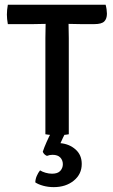

<svg xmlns="http://www.w3.org/2000/svg" viewBox="-20 -565 476 808"><path d="M171 -405Q171 -421 171.5 -434.2Q172 -447.5 172 -464.5Q162.5 -464.5 145.8 -464Q129 -463.5 119.5 -463.5H13Q11 -474 10 -484.5Q9 -495 9 -503.5Q9 -512.5 10 -523.5Q11 -534.5 13 -545H424.5Q427 -536.5 428.5 -525.8Q430 -515 430 -507.5Q430 -486 418.8 -474.8Q407.5 -463.5 377 -463.5H320Q311 -463.5 294.2 -464Q277.5 -464.5 268.5 -464.5Q268.5 -447.5 269 -434.2Q269.5 -421 269.5 -405V0Q260 2 246 3Q232 4 220.5 4Q209.5 4 195.5 3Q181.5 2 171 0ZM160 73.5Q165.5 56.5 176 32.8Q186.5 9 195 -6H256Q251.5 1 244.8 15Q238 29 234.5 37.5Q272 41 298 64Q324 87 324 125Q324 168 290.5 195.2Q257 222.5 206 222.5Q183 222.5 162 216.8Q141 211 128.5 202.5Q129 188.5 134.8 175.2Q140.5 162 148.5 152Q158 158 171.8 162Q185.5 166 199 166Q223 166 233.8 154Q244.5 142 244.5 126Q244.5 109.5 233.8 98Q223 86.5 201 86.5Q189 86.5 177.5 91Q164.5 85.5 160 73.5Z"/></svg>

Font: Signika Negative SC
Style: Regular
Weight: 400
Designer: Anna Giedryś
Foundry: Anna Giedryś
Version: Version 2.000; ttfautohint (v1.8.3) -l 8 -r 50 -G 200 -x 9 -